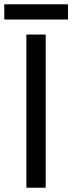

<svg xmlns="http://www.w3.org/2000/svg" viewBox="-26 -875 337 895"><path d="M97 0V-714H187V0ZM291 -855V-784H-6V-855Z"/></svg>

Font: Noto IKEA Latin
Style: Regular
Weight: 400
Designer: Monotype Design Team
Foundry: Monotype Imaging Inc.
Version: Version 1.0